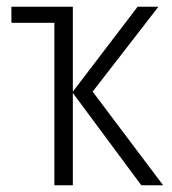

<svg xmlns="http://www.w3.org/2000/svg" viewBox="-20 -552 512 572"><path d="M452 -532 256 -279 466 0H401L197 -275V0H142V-484H14V-532H197V-279L390 -532Z"/></svg>

Font: Noto Sans UI SemiCondensed Light
Style: Regular
Weight: 300
Width: 4
Designer: Monotype Design Team
Foundry: Monotype Imaging Inc.
Version: Version 1.901